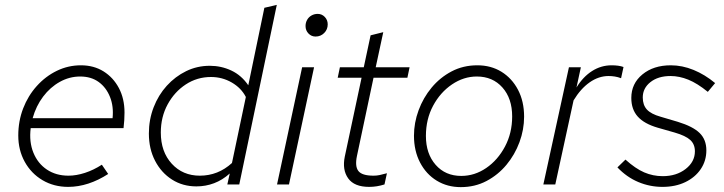

<svg xmlns="http://www.w3.org/2000/svg" viewBox="-20 -757 2972 788"><path d="M260 10Q201 10 154.5 -17.5Q108 -45 81.5 -93Q55 -141 55 -201Q55 -260 75 -312Q95 -364 131 -404Q167 -444 213.5 -466.5Q260 -489 312 -489Q365 -489 405 -464Q445 -439 468 -395.5Q491 -352 491 -295Q491 -279 490 -263.5Q489 -248 487 -231H106Q99 -175 117 -130.5Q135 -86 172.5 -61Q210 -36 261 -36Q293 -36 328.5 -47.5Q364 -59 398 -81L424 -43Q384 -17 342.5 -3.5Q301 10 260 10ZM114 -272H442Q447 -320 431.5 -359Q416 -398 385 -420.5Q354 -443 309 -443Q265 -443 225.5 -421Q186 -399 157 -360.5Q128 -322 114 -272Z M786 8Q730 8 686 -20Q642 -48 616.5 -97Q591 -146 591 -209Q591 -266 610.5 -316.5Q630 -367 664.5 -405Q699 -443 744 -465Q789 -487 841 -487Q888 -487 929.5 -467.5Q971 -448 999 -407L1065 -725L1116 -737L962 0H913L923 -45Q893 -18 858.5 -5Q824 8 786 8ZM800 -36Q875 -36 932 -88L989 -359Q970 -396 931 -418.5Q892 -441 846 -441Q789 -441 742.5 -410.5Q696 -380 668 -328.5Q640 -277 640 -213Q640 -134 685 -85Q730 -36 800 -36Z M1275 -607Q1258 -607 1246 -619.5Q1234 -632 1234 -650Q1234 -664 1240.5 -675.5Q1247 -687 1258.5 -693.5Q1270 -700 1284 -700Q1301 -700 1313 -687.5Q1325 -675 1325 -657Q1325 -636 1310.5 -621.5Q1296 -607 1275 -607ZM1117 0 1220 -481H1269L1166 0Z M1495 10Q1434 10 1409 -25Q1384 -60 1395 -114L1464 -438H1366L1375 -481H1473L1501 -612L1553 -625L1522 -481H1661L1652 -438H1513L1445 -117Q1436 -74 1451 -55Q1466 -36 1513 -36Q1526 -36 1538 -38.5Q1550 -41 1568 -46L1558 0Q1542 5 1526.5 7.5Q1511 10 1495 10Z M1871 11Q1816 11 1772.5 -15.5Q1729 -42 1704 -90Q1679 -138 1679 -200Q1679 -253 1698 -304.5Q1717 -356 1751.5 -397.5Q1786 -439 1833.5 -464Q1881 -489 1939 -489Q1995 -489 2038 -462.5Q2081 -436 2106 -388.5Q2131 -341 2131 -278Q2131 -225 2112 -173.5Q2093 -122 2058.5 -80.5Q2024 -39 1976.5 -14Q1929 11 1871 11ZM1873 -35Q1928 -35 1975.5 -67.5Q2023 -100 2052.5 -155.5Q2082 -211 2082 -279Q2082 -353 2042 -398Q2002 -443 1937 -443Q1883 -443 1835 -410.5Q1787 -378 1757.5 -323Q1728 -268 1728 -199Q1728 -126 1768 -80.5Q1808 -35 1873 -35Z M2210 0 2315 -481H2364L2346 -398Q2373 -442 2410 -465.5Q2447 -489 2490 -489Q2520 -489 2539 -482L2529 -436Q2516 -441 2503 -443Q2490 -445 2478 -445Q2437 -445 2400 -419Q2363 -393 2334 -345L2259 0Z M2699 10Q2647 10 2599.5 -10Q2552 -30 2514 -70L2547 -102Q2588 -65 2624 -49.5Q2660 -34 2700 -34Q2756 -34 2794 -63.5Q2832 -93 2832 -136Q2832 -165 2813 -182.5Q2794 -200 2749 -213L2679 -233Q2624 -249 2597.5 -278.5Q2571 -308 2571 -355Q2571 -414 2616.5 -451.5Q2662 -489 2733 -489Q2780 -489 2826.5 -470Q2873 -451 2915 -416L2885 -380Q2842 -415 2805 -430Q2768 -445 2732 -445Q2681 -445 2649.5 -420Q2618 -395 2618 -357Q2618 -326 2635 -307.5Q2652 -289 2691 -278L2762 -257Q2824 -238 2851.5 -211Q2879 -184 2879 -140Q2879 -97 2856 -63Q2833 -29 2792.5 -9.5Q2752 10 2699 10Z"/></svg>

Font: Red Hat Text VF
Style: Italic
Weight: 300
Italic angle: -12°
Designer: Pentagram, MCKL
Foundry: Pentagram, MCKL
Version: Version 1.023